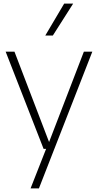

<svg xmlns="http://www.w3.org/2000/svg" viewBox="-20 -828 545 1068"><path d="M150 220 236.5 0 249 -27.5 446.5 -540.5H493.5L196.5 220ZM222.5 0 11.5 -540.5H60.5L267.5 0ZM232 -630.5 337 -808H387L274 -630.5Z"/></svg>

Font: Encode Sans Condensed Thin ExtraLight
Style: Regular
Weight: 250
Version: Version 3.002